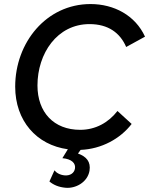

<svg xmlns="http://www.w3.org/2000/svg" viewBox="-20 -727 736 948"><path d="M303 200C352 205 412 174 422 116C429 72 407 46 365 31L378 13C481 9 574 -42 630 -115L560 -179C515 -121 451 -86 376 -86C245 -86 165 -173 165 -305C165 -463 262 -608 422 -608C514 -608 573 -565 603 -495L696 -546C648 -651 543 -707 427 -707C209 -707 55 -517 55 -299C55 -131 160 -11 315 10L288 54C335 58 355 80 350 106C346 128 326 141 300 139C275 137 257 125 249 114L224 169C244 186 270 197 303 200Z"/></svg>

Font: Fixel Display Medium
Style: Italic
Weight: 500
Italic angle: -10°
Designer: AlfaBravo + MacPaw
Foundry: Kyrylo Tkachov, Marchela Mozhyna, Serhii Makarenko, Maria Weinstein, Zakhar Kryvoshyya
Version: Version 1.210;Glyphs 3.2 (3217)